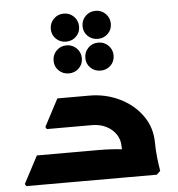

<svg xmlns="http://www.w3.org/2000/svg" viewBox="-50 -724 716 771"><g transform="rotate(-5 308.0 -338.5)"><path d="M420 -127Q420 -153 405.5 -174.5Q391 -196 366 -208.5Q341 -221 309 -221H166V-232L180 -340H309Q374 -340 430 -313Q486 -286 520.5 -238Q555 -190 555 -127ZM25 0 20 -9 78 -119H247V0ZM78 0V-119H329Q354 -119 378.5 -117.5Q403 -116 419 -114Q435 -112 435 -112V0ZM127 -221 122 -230 180 -340H299V-221ZM432 0Q427 -34 423.5 -67.5Q420 -101 420 -127H555Q555 -99 558.5 -68Q562 -37 566 -14L551 0ZM235 -436Q211 -436 194.5 -452Q178 -468 178 -492Q178 -516 194.5 -532.5Q211 -549 235 -549Q259 -549 275.5 -532.5Q292 -516 292 -492Q292 -468 275.5 -452Q259 -436 235 -436ZM235 -564Q211 -564 194.5 -580Q178 -596 178 -620Q178 -644 194.5 -660.5Q211 -677 235 -677Q259 -677 275.5 -660.5Q292 -644 292 -620Q292 -596 275.5 -580Q259 -564 235 -564ZM363 -436Q339 -436 322.5 -452Q306 -468 306 -492Q306 -516 322.5 -532.5Q339 -549 363 -549Q387 -549 403.5 -532.5Q420 -516 420 -492Q420 -468 403.5 -452Q387 -436 363 -436ZM363 -564Q339 -564 322.5 -580Q306 -596 306 -620Q306 -644 322.5 -660.5Q339 -677 363 -677Q387 -677 403.5 -660.5Q420 -644 420 -620Q420 -596 403.5 -580Q387 -564 363 -564Z"/></g></svg>

Font: Fustat ExtraBold
Style: Regular
Weight: 800
Designer: Mohamed Gaber, Khaled Hosny, Laura Garcia Mut
Foundry: Kief Type Foundry, Alif Type Foundry, Hard Type Foundry
Version: Version 1.007